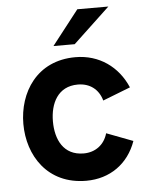

<svg xmlns="http://www.w3.org/2000/svg" viewBox="-51 -731 587 783"><g transform="rotate(-5 242.5 -340.0)"><path d="M185 -549H272L422 -690H295ZM271 10C368 10 444 -44 476 -135L368 -176C355 -130 318 -102 270 -102C187 -102 156 -169 156 -243C156 -316 188 -384 270 -384C319 -384 355 -357 368 -310L481 -354C444 -441 367 -496 270 -496C111 -496 35 -371 35 -243C35 -114 112 10 271 10Z"/></g></svg>

Font: FREAK Grotesk Next
Style: Bold
Weight: 700
Width: 3
Designer: La Scuola Open Source
Foundry: La Scuola Open Source
Version: Version 1.000;PS 1.0;hotconv 1.0.72;makeotf.lib2.5.5900